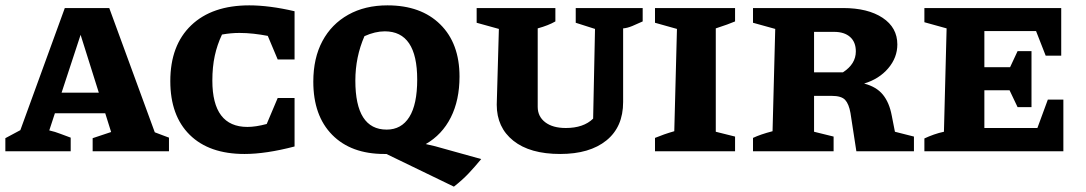

<svg xmlns="http://www.w3.org/2000/svg" viewBox="-30 -565 4057 717"><path d="M548 -71Q562 -66 573 -61.5Q584 -57 601 -51V0H316V-49L385 -72L363 -142H175L154 -78Q176 -73 195 -65.5Q214 -58 234 -51V0H-10V-49L46 -79L212 -535H378ZM200 -219H339L271 -435Z M883 10Q751 10 678.5 -61.5Q606 -133 606 -262Q606 -396 684 -470.5Q762 -545 901 -545Q938 -545 980.5 -539.5Q1023 -534 1070 -523V-343H1007L970 -431Q944 -436 917.5 -439Q891 -442 864 -442Q832 -442 799 -436Q781 -398 772 -356.5Q763 -315 763 -264Q763 -91 894 -91Q925 -91 966 -102L1007 -199H1070V-18Q963 10 883 10Z M1405 10Q1281 10 1210.5 -61.5Q1140 -133 1140 -260Q1140 -348 1174 -411.5Q1208 -475 1270.5 -510Q1333 -545 1417 -545Q1542 -545 1614 -474Q1686 -403 1686 -279Q1686 -191 1653.5 -126.5Q1621 -62 1560 -27Q1594 -20 1634 -8L1767 29Q1744 57 1720.5 82Q1697 107 1665 132L1413 10Q1409 10 1405 10ZM1414 -81Q1469 -81 1498.5 -128Q1528 -175 1528 -268Q1528 -448 1407 -448Q1371 -448 1331 -430Q1297 -352 1297 -264Q1297 -81 1414 -81Z M2062 10Q1949 10 1887 -39.5Q1825 -89 1825 -174L1833 -457L1750 -480V-535H2044V-485Q2018 -470 1978 -459V-166Q1978 -130 2006 -108.5Q2034 -87 2083 -87Q2149 -87 2185 -122L2192 -457L2120 -480V-535H2370V-485Q2351 -476 2331.5 -468Q2312 -460 2297 -459V-184Q2297 -91 2234.5 -40.5Q2172 10 2062 10Z M2416 0V-50Q2433 -57 2450 -63Q2467 -69 2488 -75L2498 -457L2416 -480V-535H2715V-485Q2700 -479 2685.5 -473.5Q2671 -468 2643 -459V-73L2715 -55V0Z M3312 -73 3383 -55V0H3168L3146 -143Q3140 -177 3126 -192Q3112 -207 3076 -207H3010V-73L3083 -55V0H2782V-50Q2809 -63 2855 -75L2865 -457L2782 -480V-535H3118Q3211 -535 3266 -498.5Q3321 -462 3321 -399Q3321 -350 3287 -310Q3253 -270 3197 -253Q3243 -241 3267 -211.5Q3291 -182 3300 -134ZM3085 -446H3010V-295H3118Q3166 -326 3166 -373Q3166 -408 3144.5 -427Q3123 -446 3085 -446Z M3883 -193H3941V0H3422V-48Q3439 -56 3457.5 -62.5Q3476 -69 3495 -73L3505 -459L3422 -482V-535H3933V-357H3875L3839 -449H3646V-314H3742L3770 -374H3822V-165H3770L3740 -228H3646V-87H3844Z"/></svg>

Font: Piazzolla SC
Style: Bold
Weight: 700
Designer: Juan Pablo del Peral
Foundry: Huerta Tipografica
Version: Version 1.330